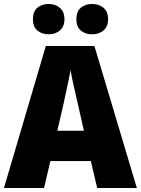

<svg xmlns="http://www.w3.org/2000/svg" viewBox="-20 -948 710 968"><path d="M470 0 438 -136H234L202 0H0L211 -716H456L670 0ZM373 -422Q368 -444 360.5 -476Q353 -508 346 -540Q339 -572 336 -595Q332 -573 325.5 -542Q319 -511 312 -479.5Q305 -448 300 -423L269 -289H403ZM146 -851Q146 -890 168.5 -909Q191 -928 225 -928Q259 -928 282 -908.5Q305 -889 305 -851Q305 -814 282 -794.5Q259 -775 225 -775Q191 -775 168.5 -794Q146 -813 146 -851ZM365 -851Q365 -890 387.5 -909Q410 -928 445 -928Q479 -928 502 -908.5Q525 -889 525 -851Q525 -814 502 -794.5Q479 -775 445 -775Q410 -775 387.5 -794Q365 -813 365 -851Z"/></svg>

Font: Noto Sans Gurmukhi UI SemiCondensed Black
Style: Regular
Weight: 900
Width: 4
Designer: Jelle Bosma - Monotype Design Team
Foundry: Monotype Imaging Inc.
Version: Version 2.004; ttfautohint (v1.8.4.7-5d5b)